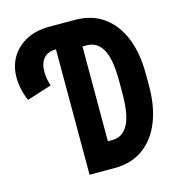

<svg xmlns="http://www.w3.org/2000/svg" viewBox="-107 -806 814 896"><g transform="rotate(-15 300.0 -358.0)"><path d="M215.5 0V-716H336.5Q417 -716 474 -675.5Q531 -635 561 -561.2Q591 -487.5 591 -387V-329Q591 -229 561 -155Q531 -81 474 -40.5Q417 0 336.5 0ZM28.5 -412Q16 -440.5 9.8 -469.8Q3.5 -499 3.5 -525Q3.5 -582.5 29.8 -625.2Q56 -668 102.8 -692Q149.5 -716 210.5 -716H279.5V-606H212.5Q176 -606 156 -583.2Q136 -560.5 136 -517.5Q136 -500 139.2 -483.2Q142.5 -466.5 148 -450ZM338.5 -129H359Q410 -129 436 -176.5Q462 -224 462 -326.5V-389.5Q462 -492.5 435.8 -539.8Q409.5 -587 359 -587H338.5Z"/></g></svg>

Font: Google Sans Code
Style: Regular
Weight: 400
Monospace: yes
Designer: Google Sans Code Authors
Foundry: Google LLC
Version: Version 6.000